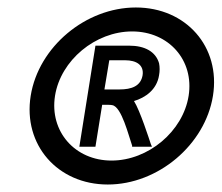

<svg xmlns="http://www.w3.org/2000/svg" viewBox="-20 -482 592 513"><path d="M62 -226C41 -95 134 11 268 11C402 11 528 -95 549 -226C570 -357 477 -462 343 -462C209 -462 83 -357 62 -226ZM127 -226C142 -321 235 -398 333 -398C431 -398 499 -321 484 -226C469 -131 376 -53 278 -53C180 -53 112 -131 127 -226ZM192 -90H235L253 -202H262C269 -202 276 -202 280 -201C305 -197 324 -118 333 -93V-90H386L383 -97C379 -109 354 -187 338 -212C368 -221 399 -242 405 -281C407 -292 407 -303 405 -313C396 -344 367 -360 325 -360H235ZM259 -243 272 -321H314C345 -321 365 -308 361 -281C356 -252 332 -243 299 -243Z"/></svg>

Font: Charger Pro
Style: BdObl
Weight: 700
Designer: Jasper
Foundry: Cannot Into Space Fonts
Version: Version 1.09